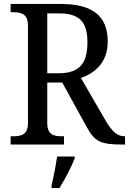

<svg xmlns="http://www.w3.org/2000/svg" viewBox="-20 -734 655 975"><path d="M34 0H305V-42H294C253 -42 220 -50 220 -109V-315H296L420 -90C460 -15 491 0 601 0H615V-42H612C574 -42 547 -69 516 -122L391 -338C459 -362 527 -414 527 -523C527 -653 450 -714 287 -714H34V-672H48C88 -672 122 -663 122 -604V-109C122 -50 88 -42 48 -42H34ZM279 -362H220V-666H281C384 -666 424 -622 424 -519C424 -415 386 -362 279 -362ZM242 208V221H282C308 179 343 113 359 71V61H270C263 109 252 164 242 208Z"/></svg>

Font: Noto Serif Georgian SemiCondensed
Style: Regular
Weight: 400
Width: 4
Designer: Monotype Design Team, Akaki Razmadze
Foundry: Google LLC
Version: Version 2.003